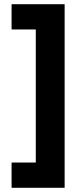

<svg xmlns="http://www.w3.org/2000/svg" viewBox="-20 -769 395 912"><path d="M35 123H287V-749H35V-629H150V3H35Z"/></svg>

Font: Online Auction - Bold
Style: Bold
Weight: 500
Designer: Mohamed Mostafa, the designer of Online Auction
Foundry: Kief Type Foundry
Version: ""